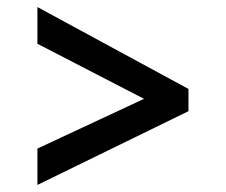

<svg xmlns="http://www.w3.org/2000/svg" viewBox="-20 -634 640 544"><path d="M86 -110V-213L388 -354L86 -510V-614L514 -382V-319Z"/></svg>

Font: Noto Sans Mono SemiBold
Style: Regular
Weight: 600
Designer: Monotype Design Team
Foundry: Monotype Imaging Inc.
Version: Version 2.014; ttfautohint (v1.8.4.7-5d5b)